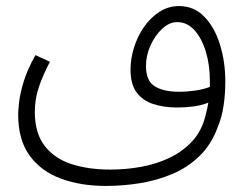

<svg xmlns="http://www.w3.org/2000/svg" viewBox="-20 -426 814 634"><path d="M330 188Q247 188 181.5 164Q116 140 78 88Q40 36 40 -48Q40 -60 43 -88Q46 -116 58 -156Q70 -196 97 -244L145 -222Q123 -181 109 -140.5Q95 -100 95 -57Q95 15 128.5 57Q162 99 218 116.5Q274 134 344 134Q395 134 445.5 125Q496 116 540 95Q584 74 615.5 39.5Q647 5 659 -46Q664 -64 668 -87Q645 -78 618.5 -74.5Q592 -71 565 -71Q521 -71 486 -82.5Q451 -94 431 -121Q411 -148 411 -196Q411 -232 422.5 -269Q434 -306 455.5 -337Q477 -368 506.5 -387Q536 -406 571 -406Q620 -406 654 -371.5Q688 -337 706 -280Q724 -223 724 -156Q724 -117 718.5 -78.5Q713 -40 700 -9Q679 50 639.5 88.5Q600 127 549 148.5Q498 170 441.5 179Q385 188 330 188ZM462 -208Q462 -159 491 -141Q520 -123 571 -123Q598 -123 625 -127Q652 -131 673 -139Q673 -149 673 -159Q673 -212 659.5 -256Q646 -300 622 -326.5Q598 -353 565 -353Q539 -353 515.5 -331Q492 -309 477 -276Q462 -243 462 -208Z"/></svg>

Font: Noto Sans Arabic UI Lt
Style: Regular
Weight: 300
Designer: Monotype Design Team, Nadine Chahine and Nizar Qandah
Foundry: Monotype Imaging Inc.
Version: Version 2.010; ttfautohint (v1.8.4.7-5d5b)